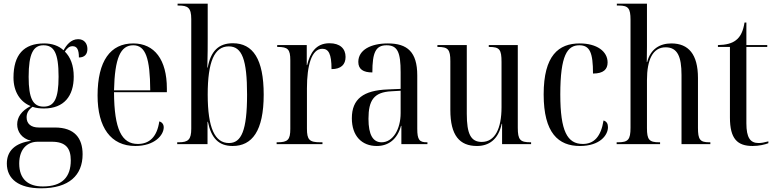

<svg xmlns="http://www.w3.org/2000/svg" viewBox="-20 -780 4197 1039"><path d="M202 239C354 239 427 168 427 55C427 -32 384 -90 277 -90H190C148 -90 124 -110 124 -145C124 -166 132 -184 156 -202C175 -195 197 -193 218 -193C327 -193 379 -261 379 -365C379 -427 361 -471 331 -501C345 -522 357 -530 373 -530C397 -530 407 -511 407 -469C439 -469 453 -488 453 -515C453 -544 436 -568 403 -568C363 -568 339 -535 324 -508C297 -533 261 -545 219 -545C108 -545 53 -483 53 -360C53 -283 90 -228 146 -206C95 -180 73 -145 73 -107C73 -68 97 -30 149 -18C61 -6 17 37 17 105C17 189 82 239 202 239ZM216 -203C159 -203 135 -246 135 -364C135 -491 161 -535 215 -535C272 -535 297 -494 297 -365C297 -245 273 -203 216 -203ZM212 229C133 229 84 190 84 105C84 25 129 -13 184 -13H260C336 -13 363 22 363 88C363 178 317 229 212 229Z M712 10C817 10 866 -49 866 -91C866 -107 857 -119 842 -123C830 -40 789 -1 726 -1C639 -1 598 -79 597 -281H883V-301C883 -457 816 -545 701 -545C578 -545 508 -451 508 -263C508 -90 580 10 712 10ZM793 -291H597C601 -466 632 -535 701 -535C768 -535 792 -465 793 -291Z M1239 10C1344 10 1407 -71 1407 -268C1407 -460 1349 -546 1240 -546C1163 -546 1120 -503 1104 -414H1102C1104 -482 1104 -538 1104 -574V-760H941V-750H946C996 -750 1015 -739 1015 -677V-84C1015 -25 999 -10 947 -10H939V0H1103V-121H1105C1123 -34 1162 10 1239 10ZM1219 -6C1143 -6 1104 -87 1104 -268C1104 -446 1140 -529 1218 -529C1290 -529 1317 -457 1317 -268C1317 -73 1286 -6 1219 -6Z M1477 0H1725V-10H1713C1654 -10 1641 -24 1641 -84V-302C1641 -425 1666 -516 1724 -516C1758 -516 1774 -489 1774 -406C1826 -406 1850 -431 1850 -472C1850 -517 1820 -546 1763 -546C1689 -546 1658 -493 1642 -428H1640V-536H1480V-526H1483C1538 -526 1551 -513 1551 -454V-83C1551 -24 1538 -10 1481 -10H1477Z M2019 10C2082 10 2130 -26 2150 -99H2152V0H2293V-10H2290C2250 -10 2238 -23 2238 -83V-372C2238 -499 2184 -545 2079 -545C1987 -545 1919 -510 1919 -445C1919 -405 1946 -388 1995 -388C1995 -496 2013 -535 2072 -535C2132 -535 2148 -496 2148 -389V-299L2078 -296C1947 -291 1884 -245 1884 -140C1884 -44 1938 10 2019 10ZM2045 -10C1998 -10 1974 -51 1974 -137C1974 -237 2003 -281 2097 -286L2148 -289V-168C2148 -80 2106 -10 2045 -10Z M2561 10C2623 10 2676 -22 2695 -110H2697V0H2854V-10H2851C2795 -10 2782 -23 2782 -89V-536H2625V-526H2627C2684 -526 2694 -512 2694 -444V-200C2694 -83 2658 -12 2587 -12C2528 -12 2506 -55 2506 -164V-536H2347V-526H2350C2405 -526 2417 -512 2417 -449V-185C2417 -47 2467 10 2561 10Z M3118 10C3227 10 3270 -49 3270 -92C3270 -110 3263 -123 3246 -128C3232 -40 3194 -1 3134 -1C3050 -1 3012 -70 3012 -269C3012 -481 3050 -535 3115 -535C3172 -535 3189 -495 3189 -382C3246 -382 3268 -405 3268 -442C3268 -502 3210 -545 3117 -545C3003 -545 2922 -480 2922 -269C2922 -60 3002 10 3118 10Z M3317 0H3552V-10H3547C3493 -10 3481 -24 3481 -87V-346C3481 -458 3513 -524 3582 -524C3646 -524 3668 -474 3668 -374V0H3824V-10H3818C3768 -10 3757 -25 3757 -88V-358C3757 -486 3706 -545 3613 -545C3551 -545 3500 -515 3482 -444H3480C3481 -484 3481 -504 3481 -529V-760H3318V-750H3329C3380 -750 3392 -735 3392 -673V-89C3392 -24 3379 -10 3324 -10H3317Z M4053 10C4088 10 4120 2 4138 -5V-15C4116 -9 4100 -6 4085 -6C4040 -6 4019 -35 4019 -113V-526H4132V-536H4019V-658H4009C4002 -615 3989 -582 3962 -562C3940 -545 3909 -537 3865 -536V-526H3930V-144C3930 -29 3970 10 4053 10Z"/></svg>

Font: Noto Serif Display Condensed
Style: Regular
Weight: 400
Width: 3
Designer: Monotype Design Team
Foundry: Monotype Imaging Inc.
Version: Version 2.009